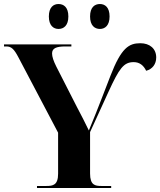

<svg xmlns="http://www.w3.org/2000/svg" viewBox="-20 -935 797 955"><path d="M477 -791C502 -791 525 -808 525 -853C525 -899 502 -915 477 -915C451 -915 428 -899 428 -853C428 -808 451 -791 477 -791ZM271 -791C297 -791 320 -808 320 -853C320 -899 297 -915 271 -915C246 -915 223 -899 223 -853C223 -808 246 -791 271 -791ZM164 0H533V-10H484C453 -10 428 -14 428 -72V-278L519 -477C573 -595 595 -626 645 -626C674 -626 694 -610 707 -583C738 -591 757 -616 757 -649C757 -693 725 -720 678 -720C621 -720 583 -697 529 -557L488 -451C470 -404 443 -336 422 -286C402 -328 385 -360 362 -404L260 -604C246 -632 239 -653 239 -669C239 -695 260 -704 305 -704H335V-714H0V-704H12C36 -704 50 -691 71 -651L269 -275V-71C269 -14 243 -10 211 -10H164Z"/></svg>

Font: Noto Serif Display
Style: Bold
Weight: 700
Designer: Monotype Design Team
Foundry: Monotype Imaging Inc.
Version: Version 2.009